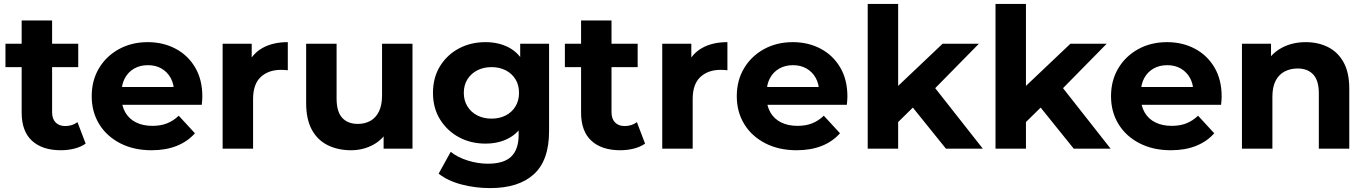

<svg xmlns="http://www.w3.org/2000/svg" viewBox="-20 -762 7004 984"><path d="M292 8Q197 8 144 -40.5Q91 -89 91 -185V-657H247V-187Q247 -153 265 -134.5Q283 -116 314 -116Q351 -116 377 -136L419 -26Q395 -9 361.5 -0.5Q328 8 292 8ZM8 -418V-538H381V-418Z M757 8Q665 8 595.5 -28Q526 -64 488 -126.5Q450 -189 450 -269Q450 -350 487.5 -412.5Q525 -475 590 -510.5Q655 -546 737 -546Q816 -546 879.5 -512.5Q943 -479 980 -416.5Q1017 -354 1017 -267Q1017 -258 1016 -246.5Q1015 -235 1014 -225H577V-316H932L872 -289Q872 -331 855 -362Q838 -393 808 -410.5Q778 -428 738 -428Q698 -428 667.5 -410.5Q637 -393 620 -361.5Q603 -330 603 -287V-263Q603 -219 622.5 -185.5Q642 -152 677.5 -134.5Q713 -117 761 -117Q804 -117 836.5 -130Q869 -143 896 -169L979 -79Q942 -37 886 -14.5Q830 8 757 8Z M1121 0V-538H1270V-386L1249 -430Q1273 -487 1326 -516.5Q1379 -546 1455 -546V-402Q1445 -403 1437 -403.5Q1429 -404 1420 -404Q1356 -404 1316.5 -367.5Q1277 -331 1277 -254V0Z M1779 8Q1712 8 1659.5 -18Q1607 -44 1578 -97.5Q1549 -151 1549 -234V-538H1705V-257Q1705 -190 1733.5 -158.5Q1762 -127 1814 -127Q1850 -127 1878 -142.5Q1906 -158 1922 -190.5Q1938 -223 1938 -272V-538H2094V0H1946V-148L1973 -105Q1946 -49 1893.5 -20.5Q1841 8 1779 8Z M2492 202Q2416 202 2345.5 183.5Q2275 165 2228 128L2290 16Q2324 44 2376.5 60.5Q2429 77 2480 77Q2563 77 2600.5 40Q2638 3 2638 -70V-151L2648 -286L2646 -422V-538H2794V-90Q2794 60 2716 131Q2638 202 2492 202ZM2468 -26Q2393 -26 2332.5 -58.5Q2272 -91 2235.5 -149.5Q2199 -208 2199 -286Q2199 -365 2235.5 -423.5Q2272 -482 2332.5 -514Q2393 -546 2468 -546Q2536 -546 2588 -518.5Q2640 -491 2669 -433.5Q2698 -376 2698 -286Q2698 -197 2669 -139.5Q2640 -82 2588 -54Q2536 -26 2468 -26ZM2499 -154Q2540 -154 2572 -170.5Q2604 -187 2622 -217Q2640 -247 2640 -286Q2640 -326 2622 -355.5Q2604 -385 2572 -401.5Q2540 -418 2499 -418Q2458 -418 2426 -401.5Q2394 -385 2375.5 -355.5Q2357 -326 2357 -286Q2357 -247 2375.5 -217Q2394 -187 2426 -170.5Q2458 -154 2499 -154Z M3159 8Q3064 8 3011 -40.5Q2958 -89 2958 -185V-657H3114V-187Q3114 -153 3132 -134.5Q3150 -116 3181 -116Q3218 -116 3244 -136L3286 -26Q3262 -9 3228.5 -0.5Q3195 8 3159 8ZM2875 -418V-538H3248V-418Z M3374 0V-538H3523V-386L3502 -430Q3526 -487 3579 -516.5Q3632 -546 3708 -546V-402Q3698 -403 3690 -403.5Q3682 -404 3673 -404Q3609 -404 3569.5 -367.5Q3530 -331 3530 -254V0Z M4063 8Q3971 8 3901.5 -28Q3832 -64 3794 -126.5Q3756 -189 3756 -269Q3756 -350 3793.5 -412.5Q3831 -475 3896 -510.5Q3961 -546 4043 -546Q4122 -546 4185.5 -512.5Q4249 -479 4286 -416.5Q4323 -354 4323 -267Q4323 -258 4322 -246.5Q4321 -235 4320 -225H3883V-316H4238L4178 -289Q4178 -331 4161 -362Q4144 -393 4114 -410.5Q4084 -428 4044 -428Q4004 -428 3973.5 -410.5Q3943 -393 3926 -361.5Q3909 -330 3909 -287V-263Q3909 -219 3928.5 -185.5Q3948 -152 3983.5 -134.5Q4019 -117 4067 -117Q4110 -117 4142.5 -130Q4175 -143 4202 -169L4285 -79Q4248 -37 4192 -14.5Q4136 8 4063 8Z M4556 -110 4560 -300 4811 -538H4997L4756 -293L4675 -227ZM4427 0V-742H4583V0ZM4828 0 4646 -226 4744 -347 5017 0Z M5211 -110 5215 -300 5466 -538H5652L5411 -293L5330 -227ZM5082 0V-742H5238V0ZM5483 0 5301 -226 5399 -347 5672 0Z M5981 8Q5889 8 5819.5 -28Q5750 -64 5712 -126.5Q5674 -189 5674 -269Q5674 -350 5711.5 -412.5Q5749 -475 5814 -510.5Q5879 -546 5961 -546Q6040 -546 6103.5 -512.5Q6167 -479 6204 -416.5Q6241 -354 6241 -267Q6241 -258 6240 -246.5Q6239 -235 6238 -225H5801V-316H6156L6096 -289Q6096 -331 6079 -362Q6062 -393 6032 -410.5Q6002 -428 5962 -428Q5922 -428 5891.5 -410.5Q5861 -393 5844 -361.5Q5827 -330 5827 -287V-263Q5827 -219 5846.5 -185.5Q5866 -152 5901.5 -134.5Q5937 -117 5985 -117Q6028 -117 6060.5 -130Q6093 -143 6120 -169L6203 -79Q6166 -37 6110 -14.5Q6054 8 5981 8Z M6345 0V-538H6494V-389L6466 -434Q6495 -488 6549 -517Q6603 -546 6672 -546Q6736 -546 6786.5 -520.5Q6837 -495 6866 -442.5Q6895 -390 6895 -308V0H6739V-284Q6739 -349 6710.5 -380Q6682 -411 6630 -411Q6593 -411 6563.5 -395.5Q6534 -380 6517.5 -348Q6501 -316 6501 -266V0Z"/></svg>

Font: Montserrat Thin
Style: Bold
Weight: 700
Version: Version 9.000